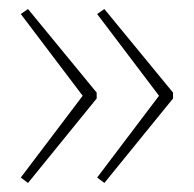

<svg xmlns="http://www.w3.org/2000/svg" viewBox="-20 -492 429 425"><path d="M363 -274V-287L211 -472L195 -461L332 -280L195 -99L211 -87ZM194 -274V-287L42 -472L26 -461L163 -280L26 -99L42 -87Z"/></svg>

Font: Noto Sans Canadian Aboriginal Thin
Style: Regular
Weight: 100
Designer: Monotype Design Team, Typotheque's Kevin King
Foundry: Monotype Imaging Inc.
Version: Version 2.004